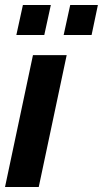

<svg xmlns="http://www.w3.org/2000/svg" viewBox="-24 -743 409 763"><path d="M41 -604 67 -723H178L152 -604ZM229 -604 255 -723H365L340 -604ZM107 -524H241L130 0H-4Z"/></svg>

Font: Raleway-v4020
Style: Bold Italic
Weight: 700
Italic angle: -12°
Designer: Matt McInerney, Pablo Impallari, Rodrigo Fuenzalida
Foundry: Matt McInerney, Pablo Impallari, Rodrigo Fuenzalida
Version: Version 4.020;PS 004.020;hotconv 1.0.88;makeotf.lib2.5.64775